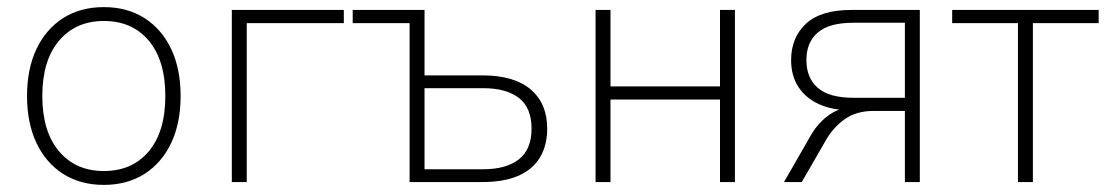

<svg xmlns="http://www.w3.org/2000/svg" viewBox="-20 -512 3113 540"><path d="M272 8Q206 8 157.5 -23Q109 -54 82.5 -110Q56 -166 56 -242Q56 -318 82.5 -374Q109 -430 157.5 -461Q206 -492 272 -492Q338 -492 386.5 -461Q435 -430 461.5 -374Q488 -318 488 -242Q488 -166 461.5 -110Q435 -54 386.5 -23Q338 8 272 8ZM272 -31Q352 -31 398.5 -86.5Q445 -142 445 -242Q445 -342 398.5 -397.5Q352 -453 272 -453Q193 -453 146 -397.5Q99 -342 99 -242Q99 -142 146 -86.5Q193 -31 272 -31Z M632 0V-484H947V-447H674V0Z M1132 0V-447H972V-484H1174V-300H1337Q1426 -300 1472.5 -260.5Q1519 -221 1519 -150Q1519 -103 1498.5 -69Q1478 -35 1437.5 -17.5Q1397 0 1337 0ZM1174 -36H1339Q1404 -36 1439.5 -64Q1475 -92 1475 -150Q1475 -209 1439.5 -236.5Q1404 -264 1339 -264H1174Z M1655 0V-484H1697V-269H2005V-484H2047V0H2005V-232H1697V0Z M2185 0 2262 -134Q2281 -166 2309.5 -187Q2338 -208 2366 -208H2372V-202Q2321 -202 2283.5 -219Q2246 -236 2225.5 -267.5Q2205 -299 2205 -343Q2205 -406 2246.5 -445Q2288 -484 2374 -484H2567V0H2525V-200H2437Q2388 -200 2355.5 -176.5Q2323 -153 2303 -118L2235 0ZM2380 -237H2525V-448H2380Q2312 -448 2280 -420.5Q2248 -393 2248 -343Q2248 -293 2280 -265Q2312 -237 2380 -237Z M2843 0V-447H2658V-484H3070V-447H2885V0Z"/></svg>

Font: Nunito Sans 12pt ExtraLight
Style: Regular
Weight: 200
Designer: Vernon Adams
Foundry: Vernon Adams
Version: Version 3.101;gftools[0.9.27]